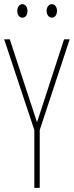

<svg xmlns="http://www.w3.org/2000/svg" viewBox="-20 -903 355 923"><path d="M63 -850C63 -833 72 -818 88 -818C102 -818 112 -831 112 -850C112 -869 102 -883 88 -883C72 -883 63 -867 63 -850ZM204 -851C204 -833 214 -818 229 -818C244 -818 254 -832 254 -851C254 -870 243 -883 229 -883C214 -883 204 -868 204 -851ZM158 -315 27 -714H0L145 -278V0H171V-278L315 -714H288Z"/></svg>

Font: Noto Sans Khmer UI ExtraCondensed Thin
Style: Regular
Weight: 100
Width: 2
Designer: Danh Hong and the Monotype Design Team
Foundry: Monotype Imaging Inc.
Version: Version 2.002